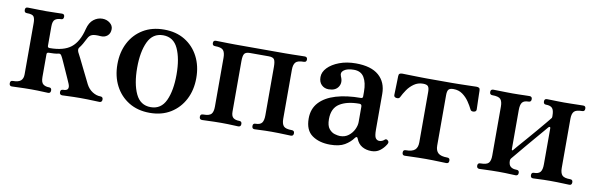

<svg xmlns="http://www.w3.org/2000/svg" viewBox="-40 -801 3500 1129"><g transform="rotate(10 1709.5 -236.5)"><path d="M45 0Q30 0 30 -17Q30 -33 45 -33Q79 -33 93 -45.5Q107 -58 107 -83V-390Q107 -416 99 -428Q91 -440 57 -440Q42 -440 42 -457Q42 -473 57 -473Q65 -473 84.5 -472.5Q104 -472 127.5 -471.5Q151 -471 168 -471Q194 -471 222.5 -472Q251 -473 262 -473Q277 -473 277 -457Q277 -440 262 -440Q240 -440 226.5 -430Q213 -420 213 -388V-272Q213 -261 225 -261Q309 -261 352.5 -295.5Q396 -330 415 -408Q425 -448 449 -466.5Q473 -485 501 -485Q527 -485 546 -470Q565 -455 565 -434Q565 -408 548.5 -394Q532 -380 508 -382Q474 -385 458 -379.5Q442 -374 433 -356Q423 -336 414 -320.5Q405 -305 396 -294Q388 -284 395 -267Q400 -258 412.5 -233Q425 -208 439.5 -178Q454 -148 466.5 -123.5Q479 -99 483 -90Q497 -63 520.5 -48Q544 -33 568 -33Q584 -33 584 -17Q584 0 568 0Q561 0 540 -1Q519 -2 495.5 -2.5Q472 -3 454 -3Q437 -3 414 -2.5Q391 -2 372 -1Q353 0 346 0Q330 0 330 -17Q330 -33 346 -33Q368 -33 373.5 -44Q379 -55 371 -74Q369 -79 359.5 -100.5Q350 -122 338 -148.5Q326 -175 316 -197.5Q306 -220 301 -228Q294 -241 283 -238Q270 -235 255.5 -234Q241 -233 225 -233Q213 -233 213 -222V-86Q213 -54 226.5 -43.5Q240 -33 262 -33Q277 -33 277 -17Q277 0 262 0Q255 0 237 -1Q219 -2 198.5 -2.5Q178 -3 161 -3Q144 -3 119.5 -2.5Q95 -2 74 -1Q53 0 45 0Z M870 12Q798 12 745 -20.5Q692 -53 663 -109Q634 -165 634 -237Q634 -309 663 -365Q692 -421 745 -453Q798 -485 870 -485Q942 -485 994.5 -453Q1047 -421 1076 -365Q1105 -309 1105 -237Q1105 -165 1076 -109Q1047 -53 994.5 -20.5Q942 12 870 12ZM870 -22Q932 -22 959.5 -81.5Q987 -141 987 -237Q987 -332 959.5 -391.5Q932 -451 870 -451Q808 -451 780 -391.5Q752 -332 752 -237Q752 -141 780 -81.5Q808 -22 870 -22Z M1181 0Q1165 0 1165 -17Q1165 -33 1181 -33Q1219 -33 1230.5 -46.5Q1242 -60 1242 -90V-383Q1242 -413 1230.5 -427Q1219 -441 1181 -441Q1165 -441 1165 -457Q1165 -473 1181 -473Q1188 -473 1209 -472.5Q1230 -472 1254.5 -471.5Q1279 -471 1296 -471H1596Q1614 -471 1638 -471.5Q1662 -472 1683 -472.5Q1704 -473 1711 -473Q1727 -473 1727 -457Q1727 -441 1711 -441Q1674 -441 1662 -427Q1650 -413 1650 -383V-90Q1650 -60 1662 -46.5Q1674 -33 1711 -33Q1727 -33 1727 -17Q1727 0 1711 0Q1704 0 1683 -1Q1662 -2 1638 -2.5Q1614 -3 1596 -3Q1579 -3 1558 -2.5Q1537 -2 1519.5 -1Q1502 0 1494 0Q1479 0 1479 -17Q1479 -33 1494 -33Q1522 -33 1532.5 -47Q1543 -61 1543 -92V-381Q1543 -413 1535.5 -425Q1528 -437 1502 -437H1390Q1365 -437 1357 -425Q1349 -413 1349 -381V-80Q1349 -53 1361.5 -43Q1374 -33 1397 -33Q1413 -33 1413 -17Q1413 0 1397 0Q1390 0 1372.5 -1Q1355 -2 1334.5 -2.5Q1314 -3 1296 -3Q1279 -3 1254.5 -2.5Q1230 -2 1209 -1Q1188 0 1181 0Z M1947 12Q1882 12 1839.5 -18Q1797 -48 1797 -118Q1797 -176 1832 -214Q1867 -252 1930.5 -271Q1994 -290 2079 -290Q2090 -290 2090 -301V-329Q2090 -383 2071 -414.5Q2052 -446 2010 -446Q1971 -446 1951 -431.5Q1931 -417 1941 -394Q1957 -360 1940 -333.5Q1923 -307 1882 -307Q1857 -307 1840 -323.5Q1823 -340 1823 -370Q1823 -400 1848 -426Q1873 -452 1916.5 -468.5Q1960 -485 2015 -485Q2106 -485 2152 -445Q2198 -405 2198 -335V-123Q2198 -83 2206.5 -71.5Q2215 -60 2228 -60Q2238 -60 2245.5 -63.5Q2253 -67 2257 -71Q2268 -82 2279 -70Q2284 -65 2283 -59Q2282 -53 2278 -47Q2264 -24 2243 -8.5Q2222 7 2193 7Q2161 7 2137 -7Q2113 -21 2101 -52Q2098 -60 2093.5 -59Q2089 -58 2085 -53Q2066 -26 2034 -7Q2002 12 1947 12ZM1996 -48Q2026 -48 2047 -64.5Q2068 -81 2079 -104Q2090 -127 2090 -148V-240Q2090 -255 2076 -255Q2002 -255 1958.5 -227.5Q1915 -200 1915 -135Q1915 -96 1930 -77.5Q1945 -59 1964.5 -53.5Q1984 -48 1996 -48Z M2391 0Q2376 0 2376 -17Q2376 -33 2391 -33Q2430 -33 2446 -47.5Q2462 -62 2462 -92V-393Q2462 -417 2454.5 -426.5Q2447 -436 2424 -436Q2394 -436 2370.5 -419.5Q2347 -403 2331 -379.5Q2315 -356 2305 -335Q2300 -324 2284.5 -326Q2269 -328 2269 -341Q2269 -345 2269.5 -359.5Q2270 -374 2270.5 -393Q2271 -412 2271.5 -429Q2272 -446 2272 -453Q2272 -465 2277.5 -469Q2283 -473 2294 -473Q2296 -473 2314 -472.5Q2332 -472 2357 -471.5Q2382 -471 2405 -470.5Q2428 -470 2440 -470H2591Q2608 -470 2631.5 -470.5Q2655 -471 2678 -471.5Q2701 -472 2717.5 -472.5Q2734 -473 2736 -473Q2747 -473 2752.5 -469Q2758 -465 2758 -453Q2758 -446 2758.5 -429Q2759 -412 2759.5 -393Q2760 -374 2760.5 -359.5Q2761 -345 2761 -341Q2761 -328 2745.5 -326Q2730 -324 2725 -335Q2715 -356 2699 -379.5Q2683 -403 2660 -419.5Q2637 -436 2606 -436Q2584 -436 2576.5 -426.5Q2569 -417 2569 -393V-92Q2569 -62 2585 -47.5Q2601 -33 2640 -33Q2655 -33 2655 -17Q2655 0 2640 0Q2633 0 2609.5 -1Q2586 -2 2560 -2.5Q2534 -3 2516 -3Q2499 -3 2472 -2.5Q2445 -2 2422 -1Q2399 0 2391 0Z M2837 0Q2821 0 2821 -17Q2821 -33 2837 -33Q2875 -33 2886.5 -46.5Q2898 -60 2898 -90V-383Q2898 -413 2886.5 -426.5Q2875 -440 2837 -440Q2821 -440 2821 -457Q2821 -473 2837 -473Q2844 -473 2865 -472.5Q2886 -472 2910.5 -471.5Q2935 -471 2952 -471Q2970 -471 2990.5 -471.5Q3011 -472 3028.5 -472.5Q3046 -473 3053 -473Q3069 -473 3069 -457Q3069 -440 3053 -440Q3026 -440 3015.5 -426.5Q3005 -413 3005 -381V-148Q3005 -142 3008 -141Q3011 -140 3015 -146Q3019 -151 3037 -172Q3055 -193 3081 -222.5Q3107 -252 3132.5 -282.5Q3158 -313 3177.5 -336Q3197 -359 3202 -366Q3204 -368 3205 -370Q3206 -372 3206 -376V-383Q3206 -415 3195 -427.5Q3184 -440 3157 -440Q3142 -440 3142 -457Q3142 -473 3157 -473Q3165 -473 3182.5 -472.5Q3200 -472 3221 -471.5Q3242 -471 3259 -471Q3277 -471 3301 -471.5Q3325 -472 3346 -472.5Q3367 -473 3374 -473Q3389 -473 3389 -457Q3389 -440 3374 -440Q3337 -440 3325 -426.5Q3313 -413 3313 -383V-90Q3313 -60 3325 -46.5Q3337 -33 3374 -33Q3389 -33 3389 -17Q3389 0 3374 0Q3367 0 3346 -1Q3325 -2 3301 -2.5Q3277 -3 3259 -3Q3242 -3 3221 -2.5Q3200 -2 3182.5 -1Q3165 0 3157 0Q3142 0 3142 -17Q3142 -33 3157 -33Q3184 -33 3195 -46.5Q3206 -60 3206 -92V-307Q3206 -314 3202.5 -315Q3199 -316 3194 -311Q3188 -304 3169.5 -282Q3151 -260 3125.5 -230.5Q3100 -201 3075.5 -171.5Q3051 -142 3033 -120.5Q3015 -99 3010 -93Q3007 -89 3006 -85Q3005 -81 3005 -79Q3005 -54 3017.5 -43.5Q3030 -33 3053 -33Q3069 -33 3069 -17Q3069 0 3053 0Q3046 0 3028.5 -1Q3011 -2 2990.5 -2.5Q2970 -3 2952 -3Q2935 -3 2910.5 -2.5Q2886 -2 2865 -1Q2844 0 2837 0Z"/></g></svg>

Font: Zen Antique Soft
Style: Regular
Weight: 400
Designer: Yoshimichi Ohira
Foundry: Positype
Version: Version 1.001